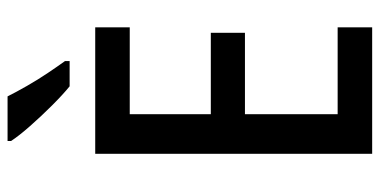

<svg xmlns="http://www.w3.org/2000/svg" viewBox="-262 -718 980 495"><g transform="rotate(-90 227.5 -470.0)"><path d="M405 0H79V-714H405V-625H181V-416H391V-328H181V-89H405ZM227 -940Q238 -918 254 -890Q270 -862 287.5 -836Q305 -810 318 -792V-780H253Q232 -797 204 -825Q176 -853 150.5 -882Q125 -911 112 -931V-940Z"/></g></svg>

Font: Noto Sans Malayalam Condensed Medium
Style: Regular
Weight: 500
Width: 3
Designer: Jelle Bosma - Monotype Design Team
Foundry: Monotype Imaging Inc.
Version: Version 2.104; ttfautohint (v1.8.4.7-5d5b)